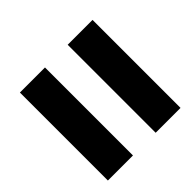

<svg xmlns="http://www.w3.org/2000/svg" viewBox="-78 -666 628 628"><g transform="rotate(45 236.0 -352.0)"><path d="M52 -520H459V-405H52ZM52 -300H459V-184H52Z"/></g></svg>

Font: Noto Sans Display Ex Bold Cond
Style: Italic
Weight: 800
Width: 3
Italic angle: -12°
Designer: Monotype Design team
Foundry: Monotype Imaging Inc.
Version: Version 1.000